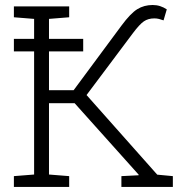

<svg xmlns="http://www.w3.org/2000/svg" viewBox="-20 -736 729 756"><path d="M34.7 0V-42.5L114.3 -48.8V-661.6L34.7 -668V-710.9H252.4V-668L172.9 -661.6V-380.9H270L458 -634.8Q494.1 -683.6 520.8 -700Q547.4 -716.3 581.1 -716.3Q596.7 -716.3 610.4 -711.9Q624 -707.5 636.7 -699.2L624 -655.8Q614.7 -659.2 606 -661.4Q597.2 -663.6 587.9 -663.6Q563.5 -663.6 546.4 -651.9Q529.3 -640.1 503.4 -605.5L320.8 -361.8L599.1 -48.3L660.6 -42.5V0H458V-42.5L525.9 -45.9V-48.3L273.9 -329.6H172.9V-48.8L252.4 -42.5V0ZM34.7 -533.7V-583H307.6V-533.7Z"/></svg>

Font: Roboto Slab LO Light
Style: Regular
Weight: 300
Designer: Google
Version: Version 2.000